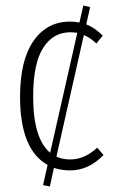

<svg xmlns="http://www.w3.org/2000/svg" viewBox="-20 -611 418 701"><path d="M335 -71.8 357.9 -44.9Q303.2 11.2 235.8 11.2Q205.6 11.2 176.8 2L162.1 69.8L137.2 64.9L153.8 -8.8Q53.2 -64.9 53.2 -257.8Q53.2 -390.6 102.3 -461.4Q151.4 -532.2 235.8 -532.2Q250.5 -532.2 270 -528.8L284.2 -590.8L309.1 -585L294.9 -522Q325.2 -510.7 355 -481L332 -452.1Q309.1 -473.6 286.1 -482.9L186 -39.1Q209 -28.8 235.8 -28.8Q288.6 -28.8 335 -71.8ZM101.1 -257.8Q101.1 -105.5 163.1 -53.2L262.2 -491.2Q246.6 -493.2 236.8 -493.2Q173.8 -493.2 137.5 -436Q101.1 -378.9 101.1 -257.8Z"/></svg>

Font: Fira Sans Compressed ExtraLight
Style: Regular
Weight: 250
Width: 1
Designer: Carrois Corporate & Edenspiekermann AG
Foundry: Carrois Corporate GbR & Edenspiekermann AG
Version: Version 4.203;PS 004.203;hotconv 1.0.88;makeotf.lib2.5.64775